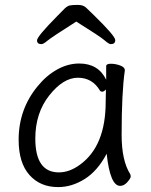

<svg xmlns="http://www.w3.org/2000/svg" viewBox="-20 -745 615 783"><path d="M124 -180Q124 -42 220 -42Q264 -42 307 -74Q411 -150 411 -330Q411 -355 412 -380Q403 -371 397 -371Q391 -371 388 -375Q357 -428 297.5 -428Q238 -428 181 -356Q124 -284 124 -180ZM470 13Q429 13 415 -118Q378 -48 325.5 -15Q273 18 217 18Q144 18 100 -31.5Q56 -81 56 -175Q56 -300 134 -394Q169 -437 213 -461.5Q257 -486 303 -486Q381 -486 413 -420V-475Q413 -485 432 -485Q451 -485 470 -478Q489 -471 489 -459V-457Q476 -368 476 -195Q476 -90 511 -35Q513 -31 513 -24.5Q513 -18 499.5 -2.5Q486 13 470 13ZM291 -657Q190 -593 173.5 -579Q157 -565 149 -565Q131 -565 131 -580.5Q131 -596 212 -678Q232 -699 243.5 -710Q255 -721 265.5 -723Q276 -725 298 -725Q320 -725 332 -713Q344 -701 364 -682Q450 -598 450 -581.5Q450 -565 432 -565Q424 -565 406.5 -580.5Q389 -596 291 -657Z"/></svg>

Font: ToneOZ-Pinyin-WenKai-Regular
Style: Regular
Weight: 400
Designer: Fontworks Inc.
Foundry: ToneOZ
Version: Version 0.240331